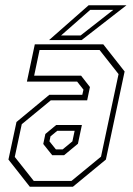

<svg xmlns="http://www.w3.org/2000/svg" viewBox="-20 -708 504 728"><path d="M93 0 12 -103 42.5 -245.5 167 -348.5H292L296.5 -368L272.5 -398.5H82L112 -540H371.5L452.5 -437L381.5 -103L256.5 0ZM108 -22H251L363 -114L429.5 -427L357.5 -518.5H130L109.5 -421H287.5L321 -378L310.5 -327.5H172.5L62.5 -237L36 -113ZM178 -119.5 144 -162 152 -200 193 -234H290.5L275.5 -163L223 -119.5ZM192 -141.5H217.5L254.5 -172L263 -212H197L171.5 -191L167.5 -172ZM166 -556 316 -688H459.5L289.5 -556ZM211.5 -573.5H285.5L409.5 -670.5H322Z"/></svg>

Font: Tourney Condensed ExtraLight
Style: Italic
Weight: 200
Width: 3
Italic angle: -12°
Designer: Tyler Finck
Foundry: Etcetera Type Co
Version: Version 1.010; ttfautohint (v1.8.3)